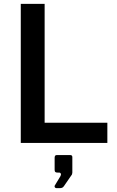

<svg xmlns="http://www.w3.org/2000/svg" viewBox="-20 -743 609 998"><path d="M88 -723V0H538V-105H212V-723ZM273 235H288C301 235 306 233 312 225L354 164C354 162 356 158 356 154V74C356 67 353 63 345 63H275C268 63 264 67 264 77V139C264 150 267 154 279 154H287C296 154 300 163 294 173L265 221C261 227 266 235 273 235Z"/></svg>

Font: United Sans SemiBold
Style: Regular
Weight: 600
Designer: Pablo Impallari, Rodrigo Fuenzalida (Modified by Dan O. Williams)
Version: Version 1.000;PS 001.000;hotconv 1.0.88;makeotf.lib2.5.64775